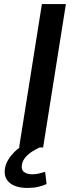

<svg xmlns="http://www.w3.org/2000/svg" viewBox="-20 -725 385 944"><path d="M74 0 186 -705H304L192 0ZM115 199Q56 199 26 172.5Q-4 146 5 99Q14 59 50 23Q86 -13 145 -37L175 0Q157 8 137.5 20.5Q118 33 105 48.5Q92 64 88 83Q83 109 98 120.5Q113 132 139 132Q155 132 170 128.5Q185 125 202 120L209 180Q189 189 166.5 194Q144 199 115 199Z"/></svg>

Font: Nunito Sans 7pt SemiExpanded SemiBold
Style: Italic
Weight: 600
Width: 6
Italic angle: -9°
Designer: Vernon Adams
Foundry: Vernon Adams
Version: Version 3.101;gftools[0.9.27]